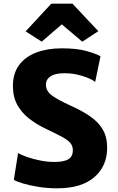

<svg xmlns="http://www.w3.org/2000/svg" viewBox="-20 -1013 639 1041"><path d="M290 8Q237 8 188.8 0.2Q140.5 -7.5 105 -18.2Q69.5 -29 55 -38L78 -183Q96.5 -172.5 128 -161.5Q159.5 -150.5 197.8 -142.8Q236 -135 275 -135Q327.5 -135 351.2 -150Q375 -165 375 -198Q375 -222 360.5 -238.8Q346 -255.5 312.8 -273Q279.5 -290.5 224 -317Q177 -339.5 137.5 -370.2Q98 -401 74 -444.2Q50 -487.5 50 -547Q50 -615 83.5 -660.2Q117 -705.5 176.8 -728.2Q236.5 -751 315 -751Q399 -751 452 -735.5Q505 -720 525 -708L496 -569Q473.5 -586.5 426.8 -601.2Q380 -616 331 -616Q278.5 -616 253.8 -599Q229 -582 229 -554Q229 -520.5 259.2 -497.2Q289.5 -474 357 -443Q421 -414.5 466.8 -383.5Q512.5 -352.5 536.8 -311.5Q561 -270.5 561 -212Q561 -112.5 491.2 -52.2Q421.5 8 290 8ZM206 -787 119 -843 258 -993H373L513 -844L426 -787L315 -881Z"/></svg>

Font: Merriweather Sans ExtraBold
Style: Regular
Weight: 800
Designer: Eben Sorkin
Foundry: Eben Sorkin
Version: Version 2.001; ttfautohint (v1.8.3)